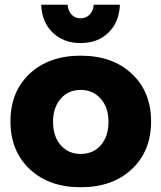

<svg xmlns="http://www.w3.org/2000/svg" viewBox="-20 -781 678 807"><path d="M264 -761Q266 -735 281 -719.5Q296 -704 319 -704Q341 -704 356.5 -719.5Q372 -735 374 -761H484Q481 -688 436 -644Q391 -600 319 -600Q247 -600 201.5 -644Q156 -688 153 -761ZM319 -547Q453 -547 534 -471Q615 -395 615 -271Q615 -146 534 -70Q453 6 319 6Q186 6 105 -70Q24 -146 24 -271Q24 -396 105 -471.5Q186 -547 319 -547ZM203 -269Q203 -208 235 -171Q267 -134 319 -134Q372 -134 404 -171Q436 -208 436 -269Q436 -329 403.5 -366Q371 -403 319 -403Q267 -403 235 -366Q203 -329 203 -269Z"/></svg>

Font: Montserrat arm
Style: Bold
Weight: 700
Designer: Julieta Ulanovsky
Foundry: Julieta Ulanovsky
Version: Version 6.000;PS 006.000;hotconv 1.0.88;makeotf.lib2.5.64775